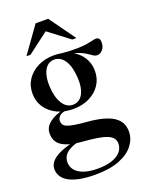

<svg xmlns="http://www.w3.org/2000/svg" viewBox="-174 -804 869 1130"><g transform="rotate(-20 261.0 -239.0)"><path d="M223.5 239.5Q165 239.5 123.8 231Q82.5 222.5 56.2 207.2Q30 192 17.8 171.2Q5.5 150.5 5.5 126.5Q5.5 107.5 15.8 90.5Q26 73.5 48.8 58.2Q71.5 43 109 30Q146.5 17 201.5 6.5H238.5V15Q182 23 150 37.5Q118 52 104.8 71.5Q91.5 91 91.5 114Q91.5 144.5 110.2 166.2Q129 188 164 199.5Q199 211 248 211Q302 211 338.5 198.2Q375 185.5 393.2 163.2Q411.5 141 411.5 114Q411.5 93.5 400.8 79.5Q390 65.5 366.5 56Q343 46.5 305 40.5Q267 34.5 212.5 30.5Q165 26.5 133.5 17Q102 7.5 84 -6.8Q66 -21 58.5 -39.5Q51 -58 51 -80Q51 -119.5 86.8 -147Q122.5 -174.5 185.5 -187.5L194 -175.5Q160.5 -172.5 146.8 -159Q133 -145.5 133 -129.5Q133 -116 138.5 -106.5Q144 -97 159.5 -90.2Q175 -83.5 204.5 -78.5Q234 -73.5 282 -69.5Q337 -65 377 -54.5Q417 -44 443 -27.2Q469 -10.5 481.5 13Q494 36.5 494 67.5Q494 113 464.2 152.2Q434.5 191.5 374.5 215.5Q314.5 239.5 223.5 239.5ZM232 -168Q175.5 -168 131.2 -189.5Q87 -211 61.8 -248.8Q36.5 -286.5 36.5 -335.5Q36.5 -385 62 -423Q87.5 -461 131.8 -482.8Q176 -504.5 231.5 -504.5Q275 -504.5 311.2 -491.8Q347.5 -479 373.5 -456.5Q399.5 -434 413.8 -403.2Q428 -372.5 428 -336Q428 -287 402.8 -249Q377.5 -211 333.2 -189.5Q289 -168 232 -168ZM243.5 -192.5Q284.5 -196 303.8 -235.2Q323 -274.5 318.5 -335Q314 -405.5 288 -443.8Q262 -482 219.5 -480Q181 -477 161.5 -437.8Q142 -398.5 146 -337.5Q150 -268.5 176.2 -229.2Q202.5 -190 243.5 -192.5ZM297.5 -480.5 276.5 -500Q337.5 -495 376.8 -496Q416 -497 439 -501Q462 -505 475.2 -508.5Q488.5 -512 498 -512Q509 -512 515.8 -504.8Q522.5 -497.5 522.5 -480.5Q522.5 -452 507 -434.8Q491.5 -417.5 473 -417.5Q460 -417.5 447 -426.5Q434 -435.5 415.5 -447.5Q397 -459.5 368.8 -469.2Q340.5 -479 297.5 -480.5ZM78.5 -554.5 195.5 -718H274L391.5 -554.5H366L215.5 -668.5H254.5L104 -554.5Z"/></g></svg>

Font: Newsreader 60pt Medium
Style: Regular
Weight: 500
Designer: Hugues Gentile
Foundry: Production Type
Version: Version 1.003